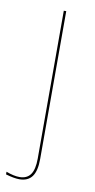

<svg xmlns="http://www.w3.org/2000/svg" viewBox="-104 -530 383 776"><g transform="rotate(10 87.0 -142.0)"><path d="M-22 199V188Q9.5 200 33 200Q63.5 200 78.2 179.2Q93 158.5 93 114V-493H103V114Q103 163 86 186Q69 209 34 209Q13 209 -22 199Z"/></g></svg>

Font: HK Grotesk Thin
Style: Regular
Weight: 100
Designer: Alfredo Marco Pradil
Foundry: Hanken Design Co.
Version: Version 3.001